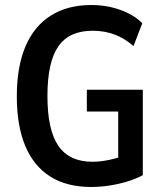

<svg xmlns="http://www.w3.org/2000/svg" viewBox="-20 -735 648 765"><path d="M343 10Q246.5 10 180.8 -31.2Q115 -72.5 81 -152.8Q47 -233 47 -351Q47 -468.5 81.2 -549.5Q115.5 -630.5 182.2 -672.8Q249 -715 343.5 -715Q385.5 -715 422.2 -706.5Q459 -698 491 -682.2Q523 -666.5 547 -642.5L512 -551.5Q475 -583.5 435 -598Q395 -612.5 349 -612.5Q255.5 -612.5 212.2 -550Q169 -487.5 169 -352.5Q169 -217.5 212.5 -154Q256 -90.5 348.5 -90.5Q379 -90.5 412.8 -97.5Q446.5 -104.5 481.5 -117L451 -79V-290.5H326V-377.5H549V-37Q522 -22.5 487.8 -12Q453.5 -1.5 416.5 4.2Q379.5 10 343 10Z"/></svg>

Font: Nunito Sans 12pt ExtraLight Condensed
Style: Regular
Weight: 200
Width: 3
Version: Version 3.101;gftools[0.9.27]